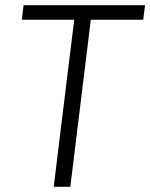

<svg xmlns="http://www.w3.org/2000/svg" viewBox="-20 -720 579 740"><path d="M187 0 266 -644H64L71 -700H539L532 -644H330L251 0Z"/></svg>

Font: Inclusive Sans Light
Style: Italic
Weight: 300
Italic angle: -7°
Designer: Olivia King
Foundry: Olivia King
Version: Version 2.004